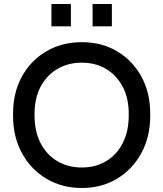

<svg xmlns="http://www.w3.org/2000/svg" viewBox="-20 -923 813 956"><path d="M387 13Q289 13 211.5 -33Q134 -79 89.5 -160Q45 -241 45 -348V-356Q45 -462 89.5 -542.5Q134 -623 211.5 -668Q289 -713 387 -713Q486 -713 562.5 -668Q639 -623 683.5 -542.5Q728 -462 728 -356V-348Q728 -241 683.5 -160Q639 -79 562.5 -33Q486 13 387 13ZM387 -89Q456 -89 508.5 -120.5Q561 -152 591 -210.5Q621 -269 621 -348V-356Q621 -434 591 -491Q561 -548 508.5 -579.5Q456 -611 387 -611Q319 -611 265.5 -579.5Q212 -548 182 -491Q152 -434 152 -356V-348Q152 -269 182 -210.5Q212 -152 265.5 -120.5Q319 -89 387 -89ZM441 -792V-903H537V-792ZM236 -792V-903H333V-792Z"/></svg>

Font: SUSE Medium
Style: Regular
Weight: 500
Designer: Rene Bieder
Foundry: SUSE
Version: Version 1.000